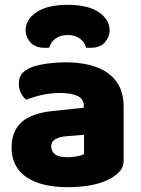

<svg xmlns="http://www.w3.org/2000/svg" viewBox="-20 -759 584 795"><path d="M260 -108Q277 -108 297.5 -111.5Q318 -115 328 -121V-201L256 -195Q228 -193 210 -183Q192 -173 192 -153Q192 -133 207.5 -120.5Q223 -108 260 -108ZM252 -501Q306 -501 350.5 -490Q395 -479 426.5 -456.5Q458 -434 475 -399.5Q492 -365 492 -318V-94Q492 -68 477.5 -51.5Q463 -35 443 -23Q378 16 260 16Q207 16 164.5 6Q122 -4 91.5 -24Q61 -44 44.5 -75Q28 -106 28 -147Q28 -216 69 -253Q110 -290 196 -299L327 -313V-320Q327 -349 301.5 -361.5Q276 -374 228 -374Q191 -374 154.5 -366Q118 -358 89 -346Q76 -355 67 -373.5Q58 -392 58 -412Q58 -438 70.5 -453.5Q83 -469 109 -480Q138 -491 177.5 -496Q217 -501 252 -501ZM260 -614Q229 -614 209.5 -599Q190 -584 184 -562Q179 -561 175 -561Q171 -561 166 -561Q125 -561 105.5 -584Q86 -607 86 -633Q86 -678 131 -708.5Q176 -739 260 -739Q344 -739 389 -708.5Q434 -678 434 -633Q434 -607 414.5 -584Q395 -561 354 -561Q349 -561 345 -561Q341 -561 336 -562Q331 -584 311 -599Q291 -614 260 -614Z"/></svg>

Font: Baloo Da 2 ExtraBold
Style: Regular
Weight: 800
Designer: Noopur Datye, Sulekha Rajkumar and Ek Type
Foundry: Ek Type
Version: Version 1.640;hotconv 1.0.111;makeotfexe 2.5.65597; ttfautoh